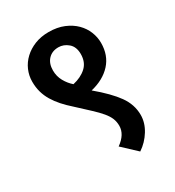

<svg xmlns="http://www.w3.org/2000/svg" viewBox="-172 -747 831 913"><g transform="rotate(-30 243.0 -291.0)"><path d="M316 -479Q316 -519 292 -539.5Q268 -560 239 -560Q204 -560 183 -537.5Q162 -515 162 -477Q162 -445 177 -418Q192 -391 214 -372Q259 -382 287.5 -408Q316 -434 316 -479ZM418 -86Q418 -43 393 -2.5Q368 38 329 64L252 -8Q304 -45 304 -92Q304 -114 296.5 -132.5Q289 -151 272 -171.5Q255 -192 227 -218Q199 -244 159 -281Q134 -303 114 -325.5Q94 -348 79.5 -372Q65 -396 57.5 -422.5Q50 -449 50 -480Q50 -513 63 -543Q76 -573 100.5 -596Q125 -619 159 -632.5Q193 -646 235 -646Q282 -646 318 -631Q354 -616 378 -592Q402 -568 414 -538Q426 -508 426 -477Q426 -409 385.5 -364.5Q345 -320 274 -303Q347 -242 382.5 -192.5Q418 -143 418 -86Z"/></g></svg>

Font: Mukta SemiBold
Style: Regular
Weight: 600
Designer: Girish Dalvi and Yashodeep Gholap
Foundry: Ek Type
Version: Version 2.538;PS 1.002;hotconv 16.6.51;makeotf.lib2.5.65220;